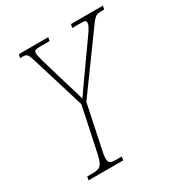

<svg xmlns="http://www.w3.org/2000/svg" viewBox="-169 -833 894 951"><g transform="rotate(-30 278.5 -357.0)"><path d="M62 0H260L264 -20H235C202 -20 189 -25 189 -51C189 -64 192 -82 198 -108L247 -342L452 -624C498 -688 501 -694 537 -694H552L557 -714H374L369 -694H408C443 -694 448 -692 448 -680C448 -670 446 -658 409 -608L297 -450C276 -420 255 -391 238 -366C231 -393 221 -429 211 -458L163 -620C154 -651 151 -665 151 -677C151 -690 158 -694 189 -694H240L244 -714H76L71 -694H82C111 -694 114 -690 128 -645L220 -345L170 -108C154 -31 145 -20 95 -20H66Z"/></g></svg>

Font: Noto Serif Condensed Thin
Style: Italic
Weight: 100
Width: 3
Italic angle: -12°
Designer: Monotype Design Team
Foundry: Monotype Imaging Inc.
Version: Version 2.013